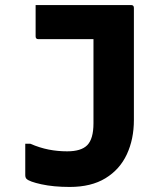

<svg xmlns="http://www.w3.org/2000/svg" viewBox="-20 -720 640 760"><path d="M246 -121Q301 -121 325 -145Q350 -170 350 -232V-565H132Q121 -565 121 -576V-700H499Q510 -700 510 -689V-245Q510 -169 482 -109Q454 -49 397.5 -14.5Q341 20 256 20Q192 20 144 9.5Q96 -1 85 -12Q80 -17 80 -27V-151H100Q137 -135 172.5 -128Q208 -121 246 -121Z"/></svg>

Font: Recursive Mn Lnr St XBd
Style: Regular
Weight: 800
Monospace: yes
Version: Version 1.079;hotconv 1.0.112;makeotfexe 2.5.65598; ttfautoh